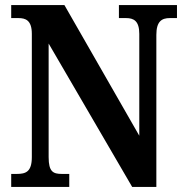

<svg xmlns="http://www.w3.org/2000/svg" viewBox="-20 -734 728 754"><path d="M24 0H252V-51H223C189 -51 171 -59 171 -117V-563L499 0H594V-597C594 -650 615 -663 647 -663H675V-714H447V-663H475C505 -663 527 -652 527 -601V-201L233 -714H24V-663H52C80 -663 105 -655 105 -601V-117C105 -59 81 -51 46 -51H24Z"/></svg>

Font: Noto Serif Devanagari Condensed
Style: Bold
Weight: 700
Width: 3
Designer: Universal Thirst, Indian Type Foundry and the Monotype Design Team
Foundry: Monotype Imaging Inc.
Version: Version 2.004